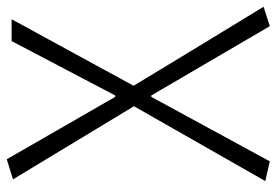

<svg xmlns="http://www.w3.org/2000/svg" viewBox="-142 -444 799 554"><g transform="rotate(-90 257.0 -167.5)"><path d="M68 212 11 199 227 -180 16 -529 74 -547 254 -234H258L415 -533H478L286 -181L400 7L514 194L458 212L258 -130H254Z"/></g></svg>

Font: GenSekiGothic TW L
Style: Regular
Weight: 300
Version: Version 1.501;PS 1;hotconv 16.6.51;makeotf.lib2.5.65220